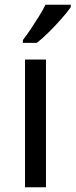

<svg xmlns="http://www.w3.org/2000/svg" viewBox="-20 -786 317 806"><path d="M173 0H85V-536H173ZM277 -756Q265 -738 240 -709.5Q215 -681 186.5 -652.5Q158 -624 134 -606H76V-618Q91 -637 108.5 -663Q126 -689 143 -716.5Q160 -744 171 -766H277Z"/></svg>

Font: Noto Sans Historical
Style: Regular
Weight: 400
Designer: Monotype Design Team
Foundry: Monotype Imaging Inc.
Version: Version 2.013; ttfautohint (v1.8.4.7-5d5b)